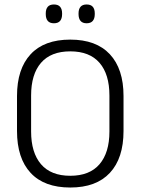

<svg xmlns="http://www.w3.org/2000/svg" viewBox="-20 -827 628 858"><path d="M294 11Q177.5 11 116.8 -54.5Q56 -120 56 -241.5V-398Q56 -519 116.8 -584.5Q177.5 -650 294 -650Q410 -650 471 -584.5Q532 -519 532 -398V-241.5Q532 -120 471 -54.5Q410 11 294 11ZM294 -41.5Q380.5 -41.5 424.8 -93.2Q469 -145 469 -239.5V-400Q469 -495 424.8 -546.2Q380.5 -597.5 294 -597.5Q207.5 -597.5 163.2 -546.2Q119 -495 119 -400V-239.5Q119 -145 163.2 -93.2Q207.5 -41.5 294 -41.5ZM221 -723Q202.5 -723 193.5 -733.5Q184.5 -744 184.5 -764V-767Q184.5 -786.5 193.5 -796.8Q202.5 -807 221 -807Q239.5 -807 248.5 -796.8Q257.5 -786.5 257.5 -767V-764Q257.5 -744 248.5 -733.5Q239.5 -723 221 -723ZM367 -723Q349 -723 340 -733.5Q331 -744 331 -764V-767Q331 -786.5 340 -796.8Q349 -807 367 -807Q385.5 -807 394.5 -796.8Q403.5 -786.5 403.5 -767V-764Q403.5 -744 394.5 -733.5Q385.5 -723 367 -723Z"/></svg>

Font: Anek Gujarati Medium Light
Style: Regular
Weight: 300
Version: Version 1.003